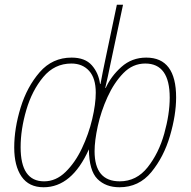

<svg xmlns="http://www.w3.org/2000/svg" viewBox="-20 -780 805 810"><path d="M164 10Q283 10 355 -150Q356 -60 391 -25Q426 10 484 10Q566 10 618.5 -54Q671 -118 697 -206.5Q723 -295 723 -369Q723 -537 597 -537Q536 -537 492 -497.5Q448 -458 426 -409H424Q436 -460 447 -515L499 -760H473L424 -527Q419 -503 413.5 -476Q408 -449 404 -426H402Q396 -472 367.5 -504.5Q339 -537 282 -537Q201 -537 147.5 -475.5Q94 -414 67 -326Q40 -238 40 -158Q40 -80 71 -35Q102 10 164 10ZM166 -15Q67 -15 67 -159Q67 -234 91 -316Q115 -398 162.5 -455Q210 -512 281 -512Q328 -512 356 -481Q384 -450 384 -389Q384 -341 369 -277.5Q354 -214 325.5 -154Q297 -94 256.5 -54.5Q216 -15 166 -15ZM485 -15Q379 -15 379 -142Q379 -186 392.5 -248Q406 -310 433.5 -370.5Q461 -431 500.5 -471.5Q540 -512 593 -512Q696 -512 696 -368Q696 -299 673 -216.5Q650 -134 603 -74.5Q556 -15 485 -15Z"/></svg>

Font: Noto Sans UI SemiCondensed Thin
Style: Italic
Weight: 250
Width: 4
Italic angle: -12°
Designer: Monotype Design Team
Foundry: Monotype Imaging Inc.
Version: Version 1.901